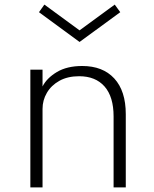

<svg xmlns="http://www.w3.org/2000/svg" viewBox="-20 -815 670 835"><path d="M112 0H165V-341.5Q165 -379 183.8 -411.2Q202.5 -443.5 238.2 -463.5Q274 -483.5 324 -483.5Q395.5 -483.5 434.8 -438.8Q474 -394 474 -309V0H527V-318.5Q527 -419.5 477 -473.8Q427 -528 337.5 -528Q271.5 -528 227.5 -501.8Q183.5 -475.5 165 -439V-512H112ZM326 -632.5 503 -762 479 -795 326 -683 173 -795 149.5 -762Z"/></svg>

Font: Spartan Light
Style: Regular
Weight: 300
Designer: Matt Bailey, Mirko Velimirovic
Foundry: Matt Bailey
Version: Version 1.003; ttfautohint (v1.8.3)